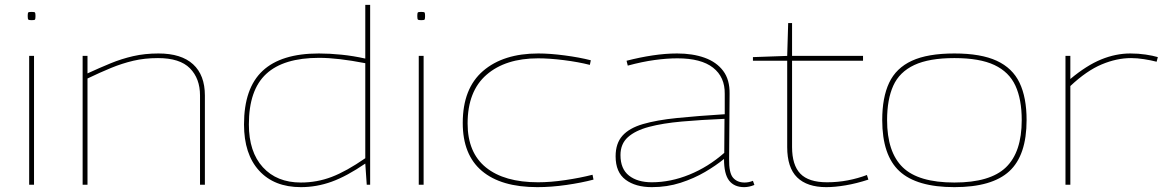

<svg xmlns="http://www.w3.org/2000/svg" viewBox="-20 -760 4790 790"><path d="M110 -677Q99 -677 96.5 -679.5Q94 -682 94 -694Q94 -706 96 -708.5Q98 -711 110 -711Q122 -711 124 -708.5Q126 -706 126 -694Q126 -682 124 -679.5Q122 -677 110 -677ZM100 0V-530H120V0Z M320 0V-530H340V-458Q390 -481 435 -499.5Q480 -518 528 -529Q576 -540 632 -540Q726 -540 774.5 -495.5Q823 -451 823 -367V0H803V-367Q803 -437 761.5 -479Q720 -521 630 -521Q575 -521 528.5 -510Q482 -499 437 -480.5Q392 -462 340 -437V0Z M1489 0 1483 -87Q1407 -35 1345 -12.5Q1283 10 1218 10Q1108 10 1046 -58Q984 -126 984 -248Q984 -397 1060.5 -468.5Q1137 -540 1292 -540Q1336 -540 1385 -535Q1434 -530 1483 -519V-740H1503V0ZM1483 -109V-500Q1426 -511 1379 -516.5Q1332 -522 1293 -522Q1147 -522 1075.5 -456Q1004 -390 1004 -248Q1004 -135 1061.5 -72Q1119 -9 1218 -9Q1284 -9 1344.5 -32Q1405 -55 1483 -109Z M1713 -677Q1702 -677 1699.5 -679.5Q1697 -682 1697 -694Q1697 -706 1699 -708.5Q1701 -711 1713 -711Q1725 -711 1727 -708.5Q1729 -706 1729 -694Q1729 -682 1727 -679.5Q1725 -677 1713 -677ZM1703 0V-530H1723V0Z M1884 -254Q1884 -396 1967.5 -468Q2051 -540 2195 -540Q2243 -540 2303.5 -532Q2364 -524 2411 -512L2407 -493Q2360 -505 2300.5 -512.5Q2241 -520 2194 -520Q2060 -520 1982 -452.5Q1904 -385 1904 -252Q1904 -132 1979.5 -71Q2055 -10 2194 -10Q2245 -10 2306 -19Q2367 -28 2418 -41L2422 -21Q2373 -8 2310.5 1Q2248 10 2191 10Q2042 10 1963 -56.5Q1884 -123 1884 -254Z M2513 -117Q2513 -170 2541 -201.5Q2569 -233 2625.5 -249.5Q2682 -266 2766 -274.5Q2850 -283 2962 -290V-374Q2963 -443 2914 -481.5Q2865 -520 2767 -520Q2724 -520 2673 -513Q2622 -506 2563 -490L2558 -510Q2612 -524 2665 -532Q2718 -540 2766 -540Q2830 -540 2879 -522.5Q2928 -505 2955.5 -468.5Q2983 -432 2982 -374L2980 -106Q2979 -49 2996 -29Q3013 -9 3044 -9Q3061 -9 3078 -16L3084 1Q3062 10 3042 10Q3001 10 2980 -17Q2959 -44 2959 -106Q2926 -79 2881 -52.5Q2836 -26 2780.5 -8Q2725 10 2662 10Q2595 10 2554 -20.5Q2513 -51 2513 -117ZM2533 -122Q2533 -65 2568 -37.5Q2603 -10 2662 -10Q2739 -10 2816.5 -41.5Q2894 -73 2960 -131L2961 -271Q2865 -267 2786 -260Q2707 -253 2650.5 -238Q2594 -223 2563.5 -195.5Q2533 -168 2533 -122Z M3380 10Q3301 10 3260 -30Q3219 -70 3219 -155V-510H3078V-525L3219 -530L3223 -665H3239V-530H3531V-510H3239V-155Q3239 -81 3273 -45.5Q3307 -10 3383 -10Q3427 -10 3468.5 -18Q3510 -26 3547 -40L3553 -21Q3504 -5 3459.5 2.5Q3415 10 3380 10Z M3610 -266Q3610 -359 3638.5 -419.5Q3667 -480 3732 -510Q3797 -540 3907 -540Q4016 -540 4081 -510Q4146 -480 4175 -419.5Q4204 -359 4204 -266Q4204 -121 4133 -55.5Q4062 10 3907 10Q3752 10 3681 -55.5Q3610 -121 3610 -266ZM3630 -266Q3630 -134 3694.5 -71.5Q3759 -9 3907 -9Q4054 -9 4119 -71.5Q4184 -134 4184 -266Q4184 -351 4158 -407.5Q4132 -464 4071.5 -492.5Q4011 -521 3907 -521Q3803 -521 3742 -492.5Q3681 -464 3655.5 -407.5Q3630 -351 3630 -266Z M4384 -530V-435Q4451 -491 4511 -515.5Q4571 -540 4631 -540Q4664 -540 4694 -535.5Q4724 -531 4744 -525L4739 -506Q4716 -512 4687.5 -516.5Q4659 -521 4634 -521Q4575 -521 4513 -495Q4451 -469 4384 -406V0H4364V-530Z"/></svg>

Font: Georama Extended Thin
Style: Regular
Weight: 100
Width: 7
Designer: Jean-Baptiste Levee
Foundry: Production Type
Version: Version 1.000